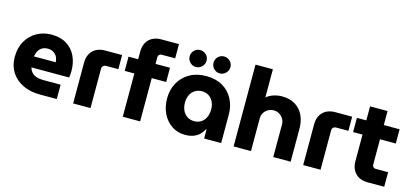

<svg xmlns="http://www.w3.org/2000/svg" viewBox="-62 -1187 3561 1655"><g transform="rotate(15 1718.5 -359.0)"><path d="M326 0Q239 0 173 -32.5Q107 -65 70.5 -122.5Q34 -180 34 -256Q34 -340 69 -400Q104 -460 162.5 -492.5Q221 -525 292 -525Q373 -525 427.5 -491Q482 -457 510 -398.5Q538 -340 538 -265Q538 -252 536.5 -234.5Q535 -217 533 -207H197Q203 -181 220 -163Q237 -145 263 -136.5Q289 -128 321 -128H478V0ZM193 -304H388Q386 -320 382 -335Q378 -350 369.5 -361.5Q361 -373 350 -381.5Q339 -390 324.5 -395Q310 -400 292 -400Q269 -400 251 -392Q233 -384 221 -370.5Q209 -357 202.5 -339.5Q196 -322 193 -304Z M624 0V-362Q624 -432 664 -472Q704 -512 775 -512H924V-386H813Q799 -386 789 -376.5Q779 -367 779 -352V0Z M1067 0V-386H981V-513H1067V-580Q1067 -650 1107 -690Q1147 -730 1217 -730H1373V-603H1251Q1239 -603 1230.5 -594.5Q1222 -586 1222 -574V-513H1351V-386H1222V0Z M1625 12Q1557 12 1505 -23Q1453 -58 1424 -117.5Q1395 -177 1395 -252Q1395 -330 1429 -391.5Q1463 -453 1525.5 -489Q1588 -525 1673 -525Q1759 -525 1819.5 -489.5Q1880 -454 1912.5 -392.5Q1945 -331 1945 -255V0H1793V-82H1789Q1775 -55 1753 -33.5Q1731 -12 1699.5 0Q1668 12 1625 12ZM1671 -122Q1706 -122 1732.5 -139.5Q1759 -157 1773 -188Q1787 -219 1787 -257Q1787 -294 1773 -324Q1759 -354 1732.5 -371.5Q1706 -389 1671 -389Q1635 -389 1608 -371.5Q1581 -354 1567 -324Q1553 -294 1553 -257Q1553 -219 1567 -188Q1581 -157 1608 -139.5Q1635 -122 1671 -122ZM1777 -577Q1746 -577 1724 -599.5Q1702 -622 1702 -653Q1702 -684 1724 -706Q1746 -728 1777 -728Q1808 -728 1830.5 -706Q1853 -684 1853 -653Q1853 -622 1830.5 -599.5Q1808 -577 1777 -577ZM1564 -577Q1533 -577 1511 -599.5Q1489 -622 1489 -653Q1489 -684 1511 -706Q1533 -728 1564 -728Q1595 -728 1617.5 -706Q1640 -684 1640 -653Q1640 -622 1617.5 -599.5Q1595 -577 1564 -577Z M2056 0V-730H2211V-479Q2241 -503 2277 -514Q2313 -525 2349 -525Q2419 -525 2467.5 -495Q2516 -465 2540.5 -413Q2565 -361 2565 -295V0H2410V-289Q2410 -318 2396.5 -340.5Q2383 -363 2360.5 -376.5Q2338 -390 2311 -390Q2284 -390 2261 -377Q2238 -364 2224.5 -342Q2211 -320 2211 -292V0Z M2677 0V-362Q2677 -432 2717 -472Q2757 -512 2828 -512H2977V-386H2866Q2852 -386 2842 -376.5Q2832 -367 2832 -352V0Z M3254 0Q3183 0 3143 -40.5Q3103 -81 3103 -150V-638H3259V-159Q3259 -147 3267.5 -138.5Q3276 -130 3288 -130H3400V0ZM3019 -386V-513H3400V-386Z"/></g></svg>

Font: MuseoModerno Thin
Style: Bold
Weight: 700
Version: Version 1.003